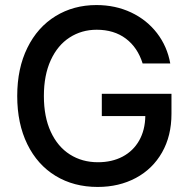

<svg xmlns="http://www.w3.org/2000/svg" viewBox="-20 -737 757 767"><path d="M366.2 -618.2Q306.2 -618.2 258.1 -587.2Q210 -556.2 182.6 -496.3Q155.3 -436.5 155.3 -353.5Q155.3 -270 182.9 -210.4Q210.4 -150.9 259.3 -119.9Q308.1 -88.9 371.1 -88.9Q427.2 -88.9 469.7 -111.3Q512.2 -133.8 535.9 -175.5Q559.6 -217.3 560.5 -273.4H386.7V-362.3H665V-282.2Q665 -194.3 627.4 -128.2Q589.8 -62 522.7 -26.1Q455.6 9.8 370.1 9.8Q274.9 9.8 202.1 -34.4Q129.4 -78.6 89.1 -160.9Q48.8 -243.2 48.8 -353.5Q48.8 -463.9 89.4 -546.1Q129.9 -628.4 201.9 -672.6Q273.9 -716.8 365.2 -716.8Q440.9 -716.8 503.7 -687.3Q566.4 -657.7 607.2 -604.7Q647.9 -551.8 660.2 -483.4H549.8Q529.8 -547.4 482.7 -582.8Q435.5 -618.2 366.2 -618.2Z"/></svg>

Font: Pretendard Medium
Style: Regular
Weight: 500
Designer: Base glyphs from Inter by Rasmus Andersson; Hangeul glyphs from Noto Sans CJK(Source Han Sans) by Jang Soo-young and Kan
Foundry: Kil Hyung-jin
Version: Version 1.309